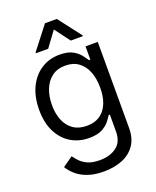

<svg xmlns="http://www.w3.org/2000/svg" viewBox="-175 -865 959 1180"><g transform="rotate(-20 304.5 -275.0)"><path d="M296.9 215.8Q236.3 215.8 192.6 200.4Q148.9 185.1 120.1 159.9Q91.3 134.8 74.2 106.4L140.6 59.6Q151.9 74.7 169.4 94Q187 113.3 217.3 127.4Q247.6 141.6 296.9 141.6Q362.8 141.6 406 109.9Q449.2 78.1 449.2 9.8V-100.6H441.4Q432.6 -85.9 415.8 -64.2Q398.9 -42.5 367.4 -25.6Q335.9 -8.8 282.2 -8.8Q216.3 -8.8 164.1 -40Q111.8 -71.3 81.3 -130.9Q50.8 -190.4 50.8 -275.4Q50.8 -359.4 80.3 -421.6Q109.9 -483.9 162.6 -518.3Q215.3 -552.7 284.2 -552.7Q337.4 -552.7 368.9 -535.2Q400.4 -517.6 417.2 -495.4Q434.1 -473.1 443.4 -459H452.1V-545.9H532.2V15.6Q532.2 85.9 500.7 130.1Q469.2 174.3 415.8 195.1Q362.3 215.8 296.9 215.8ZM293.9 -84Q369.6 -84 409.9 -135.3Q450.2 -186.5 450.2 -277.3Q450.2 -336.4 432.6 -381.3Q415 -426.3 380.1 -451.9Q345.2 -477.5 293.9 -477.5Q240.7 -477.5 205.3 -450.4Q169.9 -423.3 152.3 -377.9Q134.8 -332.5 134.8 -277.3Q134.8 -220.7 152.6 -177Q170.4 -133.3 206.1 -108.6Q241.7 -84 293.9 -84ZM378.9 -610.4 304.7 -710 231.4 -610.4H151.4V-616.2L266.6 -764.6H343.8L458 -616.2V-610.4Z"/></g></svg>

Font: Inter
Style: Regular
Weight: 400
Designer: Rasmus Andersson
Foundry: rsms
Version: Version 4.000;git-8c9346024